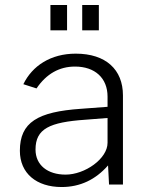

<svg xmlns="http://www.w3.org/2000/svg" viewBox="-20 -743 605 773"><path d="M250 -723H183V-621H250ZM378 -723H311V-621H378ZM228 10C303 10 365 -20 415 -77L419 0H475V-359C475 -463 406 -527 285 -527C184 -527 110 -478 74 -404L127 -387C167 -446 219 -475 282 -475C362 -475 413 -429 413 -354V-313L306 -305C132 -293 60 -251 60 -136C60 -45 127 10 228 10ZM244 -40C172 -40 123 -78 123 -141C123 -225 180 -251 324 -261L413 -268V-168C413 -104 322 -40 244 -40Z"/></svg>

Font: United Sans ExtraLight
Style: Regular
Weight: 200
Designer: Pablo Impallari, Rodrigo Fuenzalida (Modified by Dan O. Williams)
Version: Version 1.000;PS 001.000;hotconv 1.0.88;makeotf.lib2.5.64775